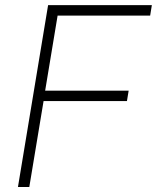

<svg xmlns="http://www.w3.org/2000/svg" viewBox="-20 -748 627 768"><path d="M51.8 0 172.4 -727.5H587.4L580.6 -685.5H210.4L160.6 -385.3H494.6L487.8 -343.8H154.3L97.2 0Z"/></svg>

Font: Inter 20pt ExtraLight
Style: Italic
Weight: 250
Italic angle: -9.3988°
Version: Version 4.001;git-66647c0bb